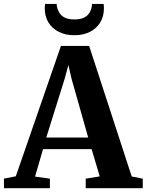

<svg xmlns="http://www.w3.org/2000/svg" viewBox="-44 -988 769 1008"><path d="M39 -62.5 276 -747H424L647.5 -61.5L705.5 -50V0H406V-50L479.5 -62L437 -205H182L140 -61L218 -50V0H-23L-23.5 -50ZM419 -266 331.5 -575 315 -646.5 295.5 -574.5 199 -266ZM346.5 -803Q299.5 -803 264.5 -820.8Q229.5 -838.5 210.2 -870.2Q191 -902 191 -943Q191 -950 191.5 -955.8Q192 -961.5 192.5 -967.5H253.5Q253.5 -964.5 253.8 -960.5Q254 -956.5 255 -952.5Q258.5 -936 267.8 -920.8Q277 -905.5 295.5 -895.8Q314 -886 346.5 -886Q378.5 -886 397.2 -895.5Q416 -905 425.2 -920.2Q434.5 -935.5 437.5 -952.5Q439 -956.5 439 -960.5Q439 -964.5 439 -967.5H500Q501 -961.5 501.2 -955.8Q501.5 -950 501.5 -943Q501.5 -902 482.2 -870.2Q463 -838.5 428.2 -820.8Q393.5 -803 346.5 -803Z"/></svg>

Font: Merriweather 48pt
Style: Bold
Weight: 700
Version: Version 2.100